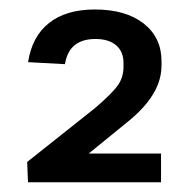

<svg xmlns="http://www.w3.org/2000/svg" viewBox="-20 -805 390 395"><path d="M35.9 -471.8 175.8 -582.9Q211.6 -613.7 222.8 -630Q234.1 -646.3 234.1 -667.9V-675.6Q234.1 -698.9 218.9 -711.8Q203.8 -724.8 176.3 -724.8Q149.3 -724.8 133.6 -712Q117.9 -699.3 113.6 -673L37.8 -677.1Q45.8 -730 80.9 -757.7Q116 -785.5 175 -785.5Q238.6 -785.5 275.5 -756.7Q312.3 -727.8 312.3 -679V-670.6Q312.3 -650.1 304.7 -630.8Q297 -611.5 282.3 -593.2Q267.6 -575 246.2 -557.3L105.5 -442.6L108.5 -489.1H311.3V-430H37.6Z"/></svg>

Font: Pathway Extreme 8pt Thin
Style: Regular
Weight: 100
Version: Version 1.001;gftools[0.9.26]